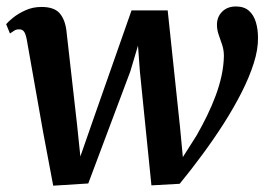

<svg xmlns="http://www.w3.org/2000/svg" viewBox="-22 -578 843 608"><path d="M146.5 10 114.5 -160 62.5 -454Q59 -471.5 53.8 -478.2Q48.5 -485 40 -485Q30.5 -485.5 24 -481.5Q17.5 -477.5 9.5 -472L-2.5 -501.5Q3.5 -509 19.5 -522Q35.5 -535 58.8 -545.5Q82 -556 109 -556Q148.5 -556 165.8 -537.2Q183 -518.5 188 -483.5L222 -183.5L232.5 -82.5L272 -196L394.5 -545H509L548 -176L557 -80.5L600.5 -149Q618 -179.5 633.5 -211.2Q649 -243 661 -275.2Q673 -307.5 679.8 -339.2Q686.5 -371 687 -401Q687 -419.5 681.5 -436Q676 -452.5 670.5 -468Q665 -483.5 665 -499.5Q665 -524.5 681.5 -541Q698 -557.5 725 -557.5Q751 -557.5 766.2 -544Q781.5 -530.5 788.2 -508Q795 -485.5 795 -458Q795.5 -421.5 781.5 -377.5Q767.5 -333.5 743 -285.2Q718.5 -237 686.8 -187.2Q655 -137.5 619.2 -89Q583.5 -40.5 547 4L457.5 9L421 -351.5L415 -433.5L390.5 -351.5L257.5 3Z"/></svg>

Font: Merriweather 48pt SemiBold
Style: Italic
Weight: 600
Italic angle: -7.8°
Designer: Eben Sorkin
Foundry: Eben Sorkin
Version: Version 2.101